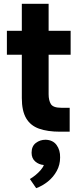

<svg xmlns="http://www.w3.org/2000/svg" viewBox="-20 -688 406 1003"><path d="M294 0Q228 0 183.5 -16Q139 -32 116.5 -70.5Q94 -109 94 -176V-402H16V-527H94V-668H234V-527H349V-402H234V-196Q234 -163 246 -144Q258 -125 300 -125H344V0ZM169 295 136 247Q149 240 164.5 227.5Q180 215 192.5 200.5Q205 186 209 174Q183 172 164 155.5Q145 139 145 110Q145 76 167 59Q189 42 218 42Q256 43 275.5 69.5Q295 96 294 135Q294 173 276.5 205Q259 237 230.5 260Q202 283 169 295Z"/></svg>

Font: Onest
Style: Bold
Weight: 700
Designer: Dmitri Voloshin, Andrey Kudryavtsev
Foundry: Dmitri Voloshin, Andrey Kudryavtsev
Version: Version 1.000;gftools[0.9.33]